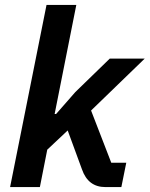

<svg xmlns="http://www.w3.org/2000/svg" viewBox="-20 -760 608 780"><path d="M169 -740H290L202 -297H208L286 -386L426 -522H568L350 -311L432 -99H493L473 0H408Q338 0 313 -72L255 -230L172 -152L142 0H21Z"/></svg>

Font: IBM Plex Sans SmBld
Style: Italic
Weight: 600
Italic angle: -11°
Designer: Mike Abbink, Paul van der Laan, Pieter van Rosmalen
Foundry: Bold Monday
Version: Version 3.005